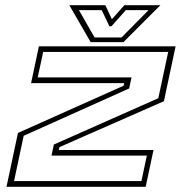

<svg xmlns="http://www.w3.org/2000/svg" viewBox="-20 -718 700 738"><path d="M5 0 49 -207 455 -388.5 457.5 -398.5H99.5L129.5 -540H655L610 -329L208.5 -152.5L206 -141.5H570L540 0ZM34 -22H523.5L544.5 -120H178L187 -162.5L588.5 -340.5L626.5 -518.5H146L125 -420.5H485.5L476.5 -378L71 -196ZM328.5 -556 246.5 -698H385L410 -644L458 -698H596.5L454.5 -556ZM343.5 -574H447L551 -679H463.5L408.5 -617H400.5L371 -679H283.5Z"/></svg>

Font: Tourney Expanded ExtraLight
Style: Italic
Weight: 200
Width: 7
Italic angle: -12°
Designer: Tyler Finck
Foundry: Etcetera Type Co
Version: Version 1.010; ttfautohint (v1.8.3)